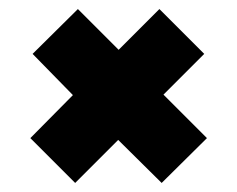

<svg xmlns="http://www.w3.org/2000/svg" viewBox="-20 -486 524 424"><path d="M437 -181 337 -82 241 -177 146 -82 47 -181 141 -276 52 -367 152 -466 242 -376 332 -466 431 -367 341 -277Z"/></svg>

Font: Oxford Sans
Style: Regular
Weight: 800
Designer: Matt McInerney, Pablo Impallari, Rodrigo Fuenzalida
Foundry: Matt McInerney, Pablo Impallari, Rodrigo Fuenzalida
Version: Version 3.000g; ttfautohint (v1.5) -l 8 -r 28 -G 28 -x 14 -D